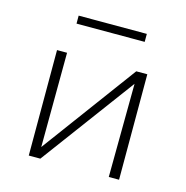

<svg xmlns="http://www.w3.org/2000/svg" viewBox="-88 -639 698 721"><g transform="rotate(15 261.5 -278.0)"><path d="M396 -556V-525H131V-556ZM437 -410V0H397L400 -363L131 0H86V-410H125L123 -43L394 -410Z"/></g></svg>

Font: EauTest Light
Style: Regular
Weight: 300
Designer: Christian Thalmann (Catharsis Fonts)
Version: Version 0.001;PS 000.001;hotconv 1.0.88;makeotf.lib2.5.64775